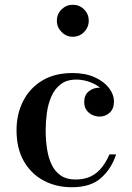

<svg xmlns="http://www.w3.org/2000/svg" viewBox="-20 -777 556 807"><path d="M282 10Q216 10 163.5 -18Q111 -46 80.2 -99.5Q49.5 -153 49.5 -230Q49.5 -297 76.8 -351.2Q104 -405.5 156.5 -437.8Q209 -470 285 -470Q338.5 -470 377.5 -452.5Q416.5 -435 437.8 -407.5Q459 -380 459 -350Q459 -320 441.2 -303.5Q423.5 -287 398 -287Q384 -287 369 -293.5Q354 -300 344 -313.5Q334 -327 334 -349Q334 -378 353.2 -393.2Q372.5 -408.5 398 -408.5Q422 -408.5 440 -393.8Q458 -379 458 -350H432Q432 -370.5 420.2 -387.5Q408.5 -404.5 389 -416.8Q369.5 -429 346.5 -435.8Q323.5 -442.5 301 -442.5Q260.5 -442.5 235 -422.8Q209.5 -403 195.8 -371.2Q182 -339.5 177 -302.5Q172 -265.5 172 -230Q172 -187 178 -149.2Q184 -111.5 198 -83.2Q212 -55 236.2 -38.8Q260.5 -22.5 297 -22.5Q335.5 -22.5 362.5 -36Q389.5 -49.5 408.2 -73.5Q427 -97.5 440 -128H468Q448.5 -68 404.8 -29Q361 10 282 10ZM286 -622.5Q258.5 -622.5 238.8 -642.5Q219 -662.5 219 -690Q219 -718 238.8 -737.5Q258.5 -757 286 -757Q314 -757 333.5 -737.5Q353 -718 353 -690Q353 -662.5 333.5 -642.5Q314 -622.5 286 -622.5Z"/></svg>

Font: Bodoni Moda 9pt Medium
Style: Regular
Weight: 500
Designer: Owen Earl
Foundry: indestructible type
Version: Version 2.005